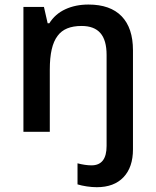

<svg xmlns="http://www.w3.org/2000/svg" viewBox="-20 -571 674 832"><path d="M315.9 228V136.7Q349.6 145.5 376.5 145.5Q441.9 145.5 441.9 61.5V-333Q441.9 -397 415 -427.7Q388.2 -458.5 333.5 -458.5Q297.4 -458.5 271.5 -448Q245.6 -437.5 229.5 -415.5Q212.4 -393.1 204.1 -356.9Q195.8 -320.8 195.8 -269.5V0H81.5V-541H170.4L186.5 -470.2H193.8Q218.8 -510.3 262.9 -530.8Q307.1 -551.3 363.3 -551.3Q458 -551.3 507.1 -500.5Q556.2 -449.7 556.2 -353V76.2Q556.2 153.8 515.1 197Q474.1 240.2 399.4 240.2Q378.9 240.2 356.2 236.8Q333.5 233.4 315.9 228Z"/></svg>

Font: Viking Open Sans Light
Style: Bold
Weight: 600
Foundry: Ascender Corporation
Version: Version 2.001